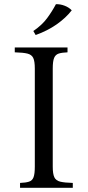

<svg xmlns="http://www.w3.org/2000/svg" viewBox="-20 -890 415 910"><path d="M75 0V-23Q102 -24 117.5 -29Q133 -34 139 -50Q145 -66 145 -100V-565Q145 -600 137.5 -615.5Q130 -631 110 -636Q90 -641 50 -642V-665H300V-642Q273 -641 258 -636Q243 -631 236.5 -615.5Q230 -600 230 -565V-100Q230 -66 237.5 -50Q245 -34 265.5 -29Q286 -24 325 -23V0ZM245 -870Q265 -871 286 -863Q307 -855 320 -841Q292 -805 248.5 -774.5Q205 -744 149 -724L138 -743Q179 -771 203 -803.5Q227 -836 245 -870Z"/></svg>

Font: Bona Nova SC
Style: Regular
Weight: 400
Designer: Mateusz Machalski
Foundry: Capitalics
Version: Version 4.001; ttfautohint (v1.8.4.7-5d5b)